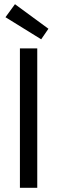

<svg xmlns="http://www.w3.org/2000/svg" viewBox="-20 -888 270 908"><path d="M74.2 -659.2V0H156.2V-659.2ZM5.9 -806.6 50.8 -868.2 209 -752 174.8 -702.1Z"/></svg>

Font: Yaldevi Colombo Medium
Style: Regular
Weight: 500
Designer: Sol Matas, Denzil Rajitha, Kosala Senevirathne and Pathum Egodawatta
Foundry: Mooniak
Version: Version 1.020 ; ttfautohint (v1.6)